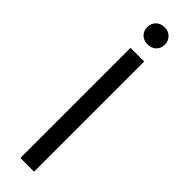

<svg xmlns="http://www.w3.org/2000/svg" viewBox="-298 -869 863 863"><g transform="rotate(45 133.5 -437.0)"><path d="M77.1 -818.8Q77.1 -843.3 92.3 -858.4Q107.9 -874 132.8 -874Q157.7 -874 173.3 -858.4Q189 -842.8 189 -818.8Q189 -795.9 173.3 -780.3Q158.2 -765.1 132.8 -765.1Q107.4 -765.1 92.3 -780.3Q77.1 -795.4 77.1 -818.8ZM89.8 -700.2H176.8V0H89.8Z"/></g></svg>

Font: Post Grotesk Regular
Style: Regular
Weight: 500
Version: 0.900; ttfautohint (v0.96) -l 8 -r 50 -G 200 -x 14 -w "gGD" 